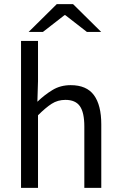

<svg xmlns="http://www.w3.org/2000/svg" viewBox="-20 -911 584 931"><path d="M82 0V-712.4H164.3V-517.6L161.3 -417.7Q195.5 -450.8 234.3 -474.4Q273 -498.1 322.7 -498.1Q400 -498.1 435.6 -449.5Q471.1 -401 471.1 -308V0H388.9V-297.4Q388.9 -365.6 367.4 -396.1Q345.9 -426.7 297.2 -426.7Q259.9 -426.7 230.6 -407.8Q201.3 -389 164.3 -352V0ZM119 -756.3 255.3 -891H334.2L470.5 -756.3H401.2L296.7 -837.5H292.7L188.3 -756.3Z"/></svg>

Font: SourceSans3VF
Style: Regular
Weight: 200
Designer: Paul D. Hunt
Foundry: Adobe
Version: Version 3.052;hotconv 1.1.0;makeotfexe 2.6.0